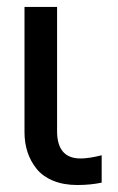

<svg xmlns="http://www.w3.org/2000/svg" viewBox="-20 -525 342 555"><path d="M50.8 -143.1V-504.9H145V-146Q145 -66.9 212.9 -66.9Q237.3 -66.9 273.9 -76.2V2.9Q241.7 9.8 203.1 9.8Q163.6 9.8 133.5 -2.7Q103.5 -15.1 85.9 -36.9Q68.4 -58.6 59.6 -85.2Q50.8 -111.8 50.8 -143.1Z"/></svg>

Font: LT Superior Med
Style: Regular
Weight: 500
Designer: Daniel Lyons
Foundry: LyonsType
Version: Version 1.000